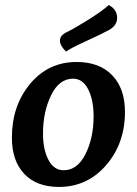

<svg xmlns="http://www.w3.org/2000/svg" viewBox="-20 -729 541 759"><path d="M412 -611Q387 -597 321.5 -567Q256 -537 241 -525Q217 -549 217 -568Q217 -588 240 -600Q268 -613 324.5 -648Q381 -683 410 -709Q443 -692 443 -658Q443 -629 412 -611ZM213 10Q125 10 76 -41.5Q27 -93 27 -185Q27 -311 99 -397.5Q171 -484 283 -484Q373 -484 423.5 -431.5Q474 -379 474 -287Q474 -162 399.5 -76Q325 10 213 10ZM269 -418Q214 -418 182 -352.5Q150 -287 150 -201Q150 -138 171.5 -97Q193 -56 232 -56Q286 -56 318 -120Q350 -184 350 -269Q350 -334 328.5 -376Q307 -418 269 -418Z"/></svg>

Font: Overlock
Style: Bold Italic
Weight: 700
Version: Version 1.001